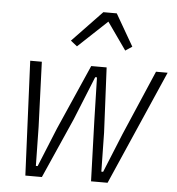

<svg xmlns="http://www.w3.org/2000/svg" viewBox="-53 -806 791 856"><g transform="rotate(5 342.0 -378.0)"><path d="M69 -512H121L132 -221L135 -47H143L214 -221L342 -512H411L425 -221L428 -47H436L507 -221L632 -512H684L460 0H386L377 -271L372 -464H364L285 -269L166 0H92ZM435 -756 517 -614 487 -594 401 -716 271 -594 242 -617 375 -756Z"/></g></svg>

Font: IBM Plex Sans Cond Light
Style: Italic
Weight: 300
Width: 3
Italic angle: -11°
Designer: Mike Abbink, Paul van der Laan, Pieter van Rosmalen
Foundry: Bold Monday
Version: Version 1.3